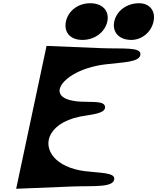

<svg xmlns="http://www.w3.org/2000/svg" viewBox="-20 -1132 973 1188"><path d="M425 22C558 17 680 30 687 -23C692 -65 602 -61 505 -73C321 -97 254 -204 288 -288C309 -339 367 -389 477 -411C536 -423 636 -427 630 -472C625 -509 550 -499 481 -503C364 -509 340 -550 351 -586C366 -638 466 -714 634 -734C735 -747 846 -745 849 -796C851 -842 743 -829 607 -834L268 -848L80 36ZM792 -885C858 -885 916 -933 930 -999C944 -1065 906 -1112 840 -1112C765 -1112 701 -1065 687 -999C673 -933 717 -885 792 -885ZM490 -885C566 -885 630 -933 644 -999C658 -1065 614 -1112 538 -1112C463 -1112 402 -1065 388 -999C374 -933 414 -885 490 -885Z"/></svg>

Font: Venom Sans
Style: BdObl
Weight: 700
Version: Version 1.001